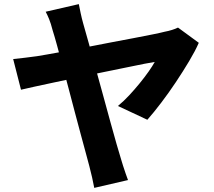

<svg xmlns="http://www.w3.org/2000/svg" viewBox="-20 -843 1040 933"><path d="M363 -823Q367 -803 372 -779Q377 -755 384 -730Q396 -689 411.5 -632.5Q427 -576 445 -510.5Q463 -445 481.5 -378Q500 -311 516.5 -250Q533 -189 547 -141Q561 -93 569 -67Q572 -56 578 -37.5Q584 -19 590.5 0Q597 19 602 32L438 70Q434 48 427.5 19Q421 -10 414 -36Q408 -58 397.5 -97.5Q387 -137 373 -188Q359 -239 344 -296.5Q329 -354 313.5 -412.5Q298 -471 283.5 -525Q269 -579 257 -623Q245 -667 236 -695Q227 -730 218.5 -750.5Q210 -771 202 -786ZM946 -635Q929 -596 899.5 -546.5Q870 -497 835 -444.5Q800 -392 763.5 -344Q727 -296 696 -261L553 -328Q581 -351 607.5 -379.5Q634 -408 658.5 -438Q683 -468 702 -495Q721 -522 732 -542Q718 -540 681.5 -533Q645 -526 593 -515Q541 -504 480.5 -492Q420 -480 359.5 -467Q299 -454 243.5 -442.5Q188 -431 146 -421.5Q104 -412 82 -407L44 -556Q74 -559 102 -562.5Q130 -566 160 -570Q174 -572 210 -578.5Q246 -585 296 -594Q346 -603 403.5 -614.5Q461 -626 519.5 -637Q578 -648 630.5 -658Q683 -668 722.5 -676Q762 -684 781 -689Q798 -692 815.5 -697.5Q833 -703 845 -709Z"/></svg>

Font: Noto Sans TC ExtraBold
Style: Regular
Weight: 800
Designer: Ryoko NISHIZUKA  (kana, bopomofo & ideographs); Paul D. Hunt (Latin, Greek & Cyrillic); Sandoll Communications , Soo-you
Foundry: Adobe
Version: Version 2.004-H2;hotconv 1.0.118;makeotfexe 2.5.65603